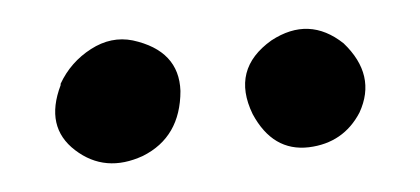

<svg xmlns="http://www.w3.org/2000/svg" viewBox="-20 -579 291 133"><path d="M72 -551Q104 -544 105 -516Q105 -484 79 -471Q53 -459 32 -475Q11 -491 22 -520V-521Q29 -536 43 -545Q57 -554 72 -551ZM218 -549Q241 -527 229 -501Q218 -480 194 -477Q169 -474 155 -500Q140 -531 168 -551Q194 -568 218 -549Z"/></svg>

Font: Tovari Sans
Style: Bold
Weight: 700
Designer: Verneri Kontto, Denis Ignatov
Foundry: Verneri Kontto
Version: Version 1.10 May 7, 2019